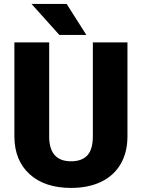

<svg xmlns="http://www.w3.org/2000/svg" viewBox="-20 -921 705 951"><path d="M611.3 -710.9V-245.6Q611.3 -166.5 577.6 -108.6Q543.9 -50.8 481 -20.5Q418 9.8 332 9.8Q202.1 9.8 127.4 -57.6Q52.7 -125 51.3 -242.2V-710.9H223.6V-238.8Q226.6 -122.1 332 -122.1Q385.3 -122.1 412.6 -151.4Q439.9 -180.7 439.9 -246.6V-710.9ZM407.7 -748H273.9L136.2 -901.4H310.1Z"/></svg>

Font: Sadagaat-English
Style: Regular
Weight: 900
Designer: Ahmed alsheikh
Foundry: Ahmed alsheikh Design
Version: Version 2.137;January 17, 2018;FontCreator 11.0.0.2408 64-bi